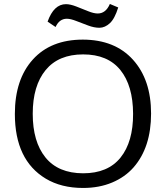

<svg xmlns="http://www.w3.org/2000/svg" viewBox="-20 -934 834 965"><path d="M471.2 -866.2Q511.7 -866.2 532.2 -914.1L574.2 -896.5Q556.6 -839.8 532.2 -817.4Q507.8 -794.9 480.5 -794.4Q453.1 -794.4 423.3 -805.7Q393.6 -816.4 364.3 -828.1Q335 -839.8 315.9 -839.8Q278.3 -839.8 259.3 -798.3L219.2 -825.2Q250.5 -913.1 311.5 -913.1Q333 -913.1 363.3 -901.4Q393.6 -889.6 422.4 -877.9Q451.2 -866.2 471.2 -866.2ZM397.5 10.7Q288.1 10.7 210 -36.1Q54.7 -129.4 54.7 -361.3Q54.7 -534.7 145 -634.8Q235.4 -734.9 396.5 -734.9Q557.6 -734.4 648.4 -633.8Q739.3 -533.2 739.3 -363.3Q739.3 -193.4 651.4 -92.8Q608.4 -43.9 543.5 -16.6Q478.5 10.7 397.5 10.7ZM397.5 -63Q522.5 -63 585.9 -142.1Q649.4 -221.2 648.9 -362.3Q648.4 -503.4 585 -582Q521.5 -660.6 397.9 -660.6Q274.4 -660.6 209.5 -582Q144.5 -502.9 144.5 -362.3Q144.5 -221.7 208.5 -142.6Q272.5 -63.5 397.5 -63Z"/></svg>

Font: Oxygen-Regular
Style: Regular
Weight: 400
Designer: Vernon Adams
Foundry: Vernon Adams
Version: Version Release 0.2.3 webfont; ttfautohint (v0.93.3-1d66) -l